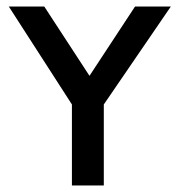

<svg xmlns="http://www.w3.org/2000/svg" viewBox="-20 -570 549 590"><path d="M201 -249V0H299V-249L505 -550H395L255 -337L116 -550H7Z"/></svg>

Font: Cambay Devanagari
Style: Regular
Weight: 700
Designer: Pooja Saxena
Foundry: Pooja Saxena
Version: Version 1.095;PS 001.095;hotconv 1.0.70;makeotf.lib2.5.58329